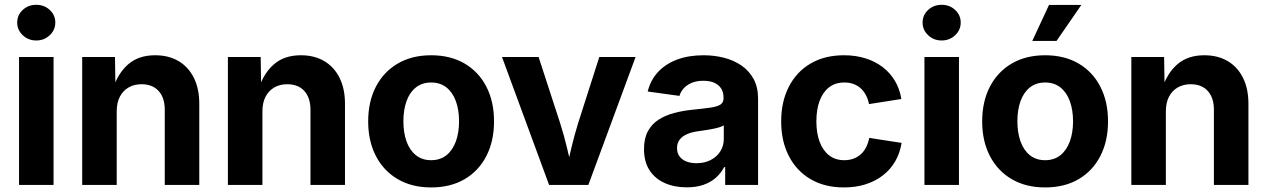

<svg xmlns="http://www.w3.org/2000/svg" viewBox="-20 -782 5360 812"><path d="M60.5 0V-541H206.5V0ZM133.3 -610.8Q99.6 -610.8 76.2 -633.1Q52.7 -655.3 52.7 -686.5Q52.7 -718.3 76.2 -740Q99.6 -761.7 133.3 -761.7Q167 -761.7 190.4 -740Q213.9 -718.3 213.9 -686.5Q213.9 -655.3 190.4 -633.1Q167 -610.8 133.3 -610.8Z M473.6 -311V0H327.6V-541H466.3L468.3 -404.8H457Q479 -473.1 522.9 -510.7Q566.9 -548.3 636.2 -548.3Q692.9 -548.3 734.6 -523.9Q776.4 -499.5 799.6 -453.4Q822.8 -407.2 822.8 -343.3V0H676.8V-317.4Q676.8 -368.7 650.9 -397.2Q625 -425.8 578.6 -425.8Q547.9 -425.8 524.2 -412.4Q500.5 -398.9 487.1 -373.5Q473.6 -348.1 473.6 -311Z M1089.8 -311V0H943.8V-541H1082.5L1084.5 -404.8H1073.2Q1095.2 -473.1 1139.2 -510.7Q1183.1 -548.3 1252.4 -548.3Q1309.1 -548.3 1350.8 -523.9Q1392.6 -499.5 1415.8 -453.4Q1439 -407.2 1439 -343.3V0H1293V-317.4Q1293 -368.7 1267.1 -397.2Q1241.2 -425.8 1194.8 -425.8Q1164.1 -425.8 1140.4 -412.4Q1116.7 -398.9 1103.3 -373.5Q1089.8 -348.1 1089.8 -311Z M1803.2 10.7Q1722.2 10.7 1662.4 -24.2Q1602.5 -59.1 1569.8 -122.1Q1537.1 -185.1 1537.1 -268.6Q1537.1 -352.5 1569.8 -415.5Q1602.5 -478.5 1662.4 -513.4Q1722.2 -548.3 1803.2 -548.3Q1885.3 -548.3 1944.8 -513.4Q2004.4 -478.5 2036.9 -415.5Q2069.3 -352.5 2069.3 -268.6Q2069.3 -185.1 2036.9 -122.1Q2004.4 -59.1 1944.8 -24.2Q1885.3 10.7 1803.2 10.7ZM1803.2 -104.5Q1841.8 -104.5 1868.2 -125.7Q1894.5 -147 1908 -184.1Q1921.4 -221.2 1921.4 -269Q1921.4 -316.9 1908 -354Q1894.5 -391.1 1868.2 -412.1Q1841.8 -433.1 1803.2 -433.1Q1765.1 -433.1 1738.8 -412.1Q1712.4 -391.1 1699.2 -354.2Q1686 -317.4 1686 -269Q1686 -221.2 1699.2 -184.1Q1712.4 -147 1738.8 -125.7Q1765.1 -104.5 1803.2 -104.5Z M2302.2 0 2103 -541H2257.8L2348.6 -262.2Q2365.2 -210.4 2377.7 -157.7Q2390.1 -105 2403.3 -48.8H2371.1Q2384.3 -105 2396.7 -157.7Q2409.2 -210.4 2425.3 -262.2L2514.6 -541H2668L2468.3 0Z M2884.3 10.3Q2832.5 10.3 2791.5 -7.8Q2750.5 -25.9 2727.1 -61.8Q2703.6 -97.7 2703.6 -151.4Q2703.6 -196.8 2720.2 -227.3Q2736.8 -257.8 2765.6 -276.1Q2794.4 -294.4 2831.3 -304.2Q2868.2 -314 2908.7 -317.9Q2955.6 -322.8 2984.6 -326.9Q3013.7 -331.1 3026.9 -339.8Q3040 -348.6 3040 -366.2V-368.7Q3040 -391.6 3030 -407.5Q3020 -423.3 3001 -431.9Q2981.9 -440.4 2954.6 -440.4Q2926.8 -440.4 2906 -431.9Q2885.3 -423.3 2872.1 -408.9Q2858.9 -394.5 2853.5 -376.5L2719.2 -395Q2731.4 -443.8 2763.4 -478Q2795.4 -512.2 2844.2 -530.3Q2893.1 -548.3 2955.6 -548.3Q3001 -548.3 3042.5 -537.6Q3084 -526.9 3116.2 -504.6Q3148.4 -482.4 3167.2 -447.8Q3186 -413.1 3186 -364.7V0H3046.9V-75.2H3042.5Q3029.3 -49.8 3007.6 -30.5Q2985.8 -11.2 2955.3 -0.5Q2924.8 10.3 2884.3 10.3ZM2925.3 -91.8Q2960 -91.8 2986.1 -105.5Q3012.2 -119.1 3026.6 -142.3Q3041 -165.5 3041 -193.8V-252Q3034.7 -247.6 3022 -243.7Q3009.3 -239.7 2993.7 -236.8Q2978 -233.9 2962.4 -231.4Q2946.8 -229 2933.6 -227.1Q2906.7 -223.6 2886.5 -215.1Q2866.2 -206.5 2854.7 -191.9Q2843.3 -177.2 2843.3 -155.8Q2843.3 -134.8 2853.8 -120.6Q2864.3 -106.4 2882.8 -99.1Q2901.4 -91.8 2925.3 -91.8Z M3549.3 10.7Q3467.8 10.7 3408.2 -24.2Q3348.6 -59.1 3316.2 -122.1Q3283.7 -185.1 3283.7 -268.6Q3283.7 -352.1 3316.2 -415.3Q3348.6 -478.5 3408.2 -513.4Q3467.8 -548.3 3549.3 -548.3Q3598.6 -548.3 3639.9 -535.4Q3681.2 -522.5 3712.9 -498.3Q3744.6 -474.1 3764.9 -439.9Q3785.2 -405.8 3792 -363.3L3655.3 -341.8Q3650.9 -362.8 3642.1 -379.6Q3633.3 -396.5 3620.1 -408.4Q3606.9 -420.4 3589.6 -426.8Q3572.3 -433.1 3550.8 -433.1Q3512.2 -433.1 3485.8 -412.4Q3459.5 -391.6 3446 -354.7Q3432.6 -317.9 3432.6 -269Q3432.6 -220.2 3446 -183.3Q3459.5 -146.5 3485.8 -125.5Q3512.2 -104.5 3550.8 -104.5Q3572.3 -104.5 3589.8 -111.1Q3607.4 -117.7 3620.8 -129.9Q3634.3 -142.1 3643.1 -159.7Q3651.9 -177.2 3656.2 -198.7L3793 -177.7Q3786.1 -134.3 3765.9 -99.6Q3745.6 -64.9 3713.9 -40.3Q3682.1 -15.6 3640.4 -2.4Q3598.6 10.7 3549.3 10.7Z M3889.6 0V-541H4035.6V0ZM3962.4 -610.8Q3928.7 -610.8 3905.3 -633.1Q3881.8 -655.3 3881.8 -686.5Q3881.8 -718.3 3905.3 -740Q3928.7 -761.7 3962.4 -761.7Q3996.1 -761.7 4019.5 -740Q4043 -718.3 4043 -686.5Q4043 -655.3 4019.5 -633.1Q3996.1 -610.8 3962.4 -610.8Z M4399.9 10.7Q4318.8 10.7 4259 -24.2Q4199.2 -59.1 4166.5 -122.1Q4133.8 -185.1 4133.8 -268.6Q4133.8 -352.5 4166.5 -415.5Q4199.2 -478.5 4259 -513.4Q4318.8 -548.3 4399.9 -548.3Q4481.9 -548.3 4541.5 -513.4Q4601.1 -478.5 4633.5 -415.5Q4666 -352.5 4666 -268.6Q4666 -185.1 4633.5 -122.1Q4601.1 -59.1 4541.5 -24.2Q4481.9 10.7 4399.9 10.7ZM4399.9 -104.5Q4438.5 -104.5 4464.8 -125.7Q4491.2 -147 4504.6 -184.1Q4518.1 -221.2 4518.1 -269Q4518.1 -316.9 4504.6 -354Q4491.2 -391.1 4464.8 -412.1Q4438.5 -433.1 4399.9 -433.1Q4361.8 -433.1 4335.4 -412.1Q4309.1 -391.1 4295.9 -354.2Q4282.7 -317.4 4282.7 -269Q4282.7 -221.2 4295.9 -184.1Q4309.1 -147 4335.4 -125.7Q4361.8 -104.5 4399.9 -104.5ZM4345.7 -608.9 4416.5 -761.2H4553.2L4448.2 -608.9Z M4910.6 -311V0H4764.6V-541H4903.3L4905.3 -404.8H4894Q4916 -473.1 4960 -510.7Q5003.9 -548.3 5073.2 -548.3Q5129.9 -548.3 5171.6 -523.9Q5213.4 -499.5 5236.6 -453.4Q5259.8 -407.2 5259.8 -343.3V0H5113.8V-317.4Q5113.8 -368.7 5087.9 -397.2Q5062 -425.8 5015.6 -425.8Q4984.9 -425.8 4961.2 -412.4Q4937.5 -398.9 4924.1 -373.5Q4910.6 -348.1 4910.6 -311Z"/></svg>

Font: Inter 17pt
Style: Bold
Weight: 700
Version: Version 4.001;git-66647c0bb